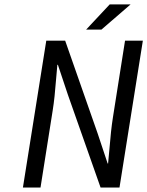

<svg xmlns="http://www.w3.org/2000/svg" viewBox="-20 -843 662 863"><path d="M367.2 -710 473.1 -823.2H566.9L436 -710ZM83 0 188 -660.2H272.9L418.9 -243.2L463.9 -107.9H465.8Q468.3 -128.9 471.7 -171.6Q475.1 -214.4 479 -250.2Q482.9 -286.1 487.8 -316.9L542 -660.2H622.1L517.1 0H432.1L285.2 -417L240.2 -551.8H237.8Q235.4 -529.8 232.2 -487.8Q229 -445.8 225.3 -411.1Q221.7 -376.5 216.8 -346.2L162.1 0Z"/></svg>

Font: Office Code Pro D Italic
Style: Regular
Weight: 400
Italic angle: -9°
Designer: Nathan Rutzky & Paul D. Hunt
Foundry: Adobe Systems Incorporated
Version: Version 1.004;PS 001.004;hotconv 1.0.70;makeotf.lib2.5.58329